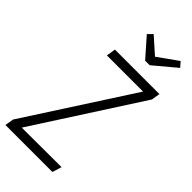

<svg xmlns="http://www.w3.org/2000/svg" viewBox="-286 -946 1006 1006"><g transform="rotate(45 217.0 -443.0)"><path d="M400.9 -886.2 424.8 -858.9 301.8 -755.9H268.1L175.8 -860.8L201.2 -886.2L290 -807.1ZM-11.2 0 -2.9 -48.8 375 -633.8H106.9L115.2 -685.1H444.8L437 -637.2L59.1 -50.8L353 -51.8L336.9 0Z"/></g></svg>

Font: Fira Sans Compressed Light
Style: Italic
Weight: 300
Width: 3
Italic angle: -8°
Designer: Carrois Corporate & Edenspiekermann AG
Foundry: Carrois Corporate GbR & Edenspiekermann AG
Version: Version 4.203;PS 004.203;hotconv 1.0.88;makeotf.lib2.5.64775